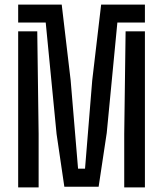

<svg xmlns="http://www.w3.org/2000/svg" viewBox="-20 -820 714 840"><path d="M261.5 -3 227.5 -234 180 -721.5H59.5V-800H250L289 -469.5L321.5 -82H352L383.5 -468.5L422.5 -800H614V-721.5H493.5L447 -238.5L411.5 -3ZM59.5 0V-683H143L149 -234V0ZM523.5 0V-234L529.5 -683H614V0Z"/></svg>

Font: Big Shoulders Stencil Text Thin Medium
Style: Regular
Weight: 500
Version: Version 2.001